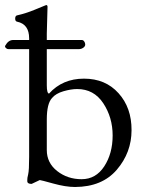

<svg xmlns="http://www.w3.org/2000/svg" viewBox="-40 -725 575 759"><path d="M265.1 -373Q241.2 -373 210.9 -364.3Q180.7 -355.5 166 -337.9Q145 -315.9 145 -252.9V-131.8Q145 -81.1 186 -48.8Q227.1 -16.6 282.7 -16.6Q338.9 -16.6 372.1 -67.4Q405.3 -118.2 405.3 -189.5Q405.3 -260.7 368.2 -316.9Q331.1 -373 265.1 -373ZM67.9 -8.8V-14.2Q67.4 -20 71.3 -35.6Q75.2 -51.3 75.2 -105V-530.8H-5.9Q-10.7 -530.3 -15.6 -534.2Q-20.5 -538.1 -20 -542V-543Q-20 -543.9 -19 -544.9Q-6.8 -566.9 12.2 -566.9H75.2V-573.2Q75.2 -629.4 27.8 -639.2Q20 -640.6 20 -651.4Q20 -662.1 26.9 -664.1Q62 -671.9 97.2 -686.5Q132.3 -701.2 140.1 -704.1H141.1L142.1 -705.1Q147.9 -705.1 147.9 -698.2L145 -592.8V-566.9H283.2Q289.1 -566.9 293 -561Q296.9 -555.7 296.9 -548.8Q296.9 -542 289.6 -536.6Q282.2 -531.2 272.9 -530.8H145V-388.2Q145 -356 153.8 -355Q207 -414.1 292 -414.1Q377 -414.1 428.7 -356.4Q480.5 -298.8 480 -210.4Q480 -122.1 421.9 -54.2Q363.8 13.7 256.8 14.2Q219.7 14.2 170.4 0.5Q121.1 -13.2 117.2 -13.2L85 2Q67.9 2 67.9 -8.8Z"/></svg>

Font: EBGaramond
Style: Regular
Weight: 400
Version: Version 000.012g